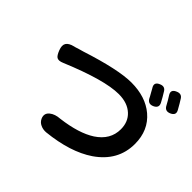

<svg xmlns="http://www.w3.org/2000/svg" viewBox="-185 -1070 1312 1312"><g transform="rotate(45 471.5 -413.5)"><path d="M353 -6Q328 -17 317 -42Q301 -80 332 -105Q360 -128 409 -131Q568 -151 656 -208Q752 -271 752 -373Q752 -444 706 -487Q657 -533 572 -533Q435 -533 152 -415Q120 -401 102 -411Q87 -420 73 -456Q58 -494 71 -515.5Q84 -537 125 -547Q129 -548 137 -550Q156 -556 164 -558.5Q172 -561 194 -567Q451 -650 577 -650Q714 -650 800 -578Q891 -501 891 -370Q891 -206 744 -105Q617 -19 405 3Q376 5 353 -6ZM740 -660Q738 -664 734 -672Q726 -687 721 -695Q719 -698 716 -704Q709 -717 706 -722Q679 -762 725 -780Q758 -794 776 -766Q798 -731 817 -695Q836 -659 796 -641Q759 -625 740 -660ZM857 -708Q851 -718 839 -740Q827 -760 821 -769Q796 -807 841 -825Q874 -839 892 -812Q909 -786 934 -741Q954 -706 913 -688Q875 -672 857 -708Z"/></g></svg>

Font: GenSenRounded TW B
Style: Regular
Weight: 700
Version: Version 1.501;PS 1;hotconv 16.6.51;makeotf.lib2.5.65220